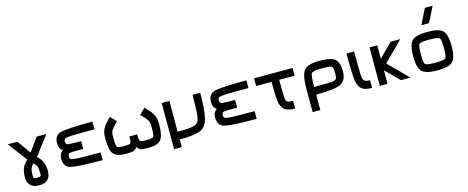

<svg xmlns="http://www.w3.org/2000/svg" viewBox="-47 -1944 7343 3012"><g transform="rotate(-15 3625.0 -437.5)"><path d="M500 -62.5Q500 31.2 453.1 78.1Q406.2 125 312.5 125Q218.8 125 171.9 78.1Q125 31.2 125 -62.5Q125 -226.6 234.4 -312.5L0 -625H156.2L312.5 -406.2L468.8 -625H625L390.6 -312.5Q500 -226.6 500 -62.5ZM312.5 0Q359.4 0 367.2 -7.8Q375 -15.6 375 -62.5Q375 -132.8 359.4 -168Q343.8 -203.1 312.5 -234.4Q281.2 -203.1 265.6 -168Q250 -132.8 250 -62.5Q250 -15.6 257.8 -7.8Q265.6 0 312.5 0Z M1375 -500Q1093.8 -500 1007.8 -496.1Q921.9 -492.2 898.4 -480.5Q875 -468.8 875 -437.5Q875 -390.6 906.2 -382.8Q937.5 -375 1125 -375V-250Q937.5 -250 906.2 -242.2Q875 -234.4 875 -187.5Q875 -156.2 898.4 -144.5Q921.9 -132.8 1007.8 -128.9Q1093.8 -125 1375 -125V0Q968.8 0 859.4 -27.3Q750 -54.7 750 -187.5Q750 -273.4 812.5 -312.5Q750 -351.6 750 -437.5Q750 -570.3 859.4 -597.7Q968.8 -625 1375 -625Z M2250 -312.5Q2250 -382.8 2226.6 -418Q2203.1 -453.1 2156.2 -500Q2132.8 -523.4 2125 -531.2L2218.8 -625Q2226.6 -617.2 2242.2 -601.6Q2304.7 -539.1 2339.8 -480.5Q2375 -421.9 2375 -312.5Q2375 -125 2320.3 -62.5Q2265.6 0 2125 0Q2031.2 0 1996.1 -11.7Q1960.9 -23.4 1937.5 -62.5Q1914.1 -23.4 1878.9 -11.7Q1843.8 0 1750 0Q1609.4 0 1554.7 -62.5Q1500 -125 1500 -312.5Q1500 -421.9 1535.2 -480.5Q1570.3 -539.1 1632.8 -601.6Q1648.4 -617.2 1656.2 -625L1750 -531.2Q1742.2 -523.4 1718.8 -500Q1671.9 -453.1 1648.4 -418Q1625 -382.8 1625 -312.5Q1625 -171.9 1640.6 -148.4Q1656.2 -125 1750 -125Q1843.8 -125 1859.4 -140.6Q1875 -156.2 1875 -250H2000Q2000 -156.2 2015.6 -140.6Q2031.2 -125 2125 -125Q2218.8 -125 2234.4 -148.4Q2250 -171.9 2250 -312.5Z M2625 -625V-125Q2835.9 -125 2902.3 -148.4Q2968.8 -171.9 2984.4 -257.8Q3000 -343.8 3000 -625H3125Q3125 -328.1 3089.8 -203.1Q3054.7 -78.1 2957 -39.1Q2859.4 0 2625 0V125H2500V-625Z M3875 -500Q3593.8 -500 3507.8 -496.1Q3421.9 -492.2 3398.4 -480.5Q3375 -468.8 3375 -437.5Q3375 -390.6 3406.2 -382.8Q3437.5 -375 3625 -375V-250Q3437.5 -250 3406.2 -242.2Q3375 -234.4 3375 -187.5Q3375 -156.2 3398.4 -144.5Q3421.9 -132.8 3507.8 -128.9Q3593.8 -125 3875 -125V0Q3468.8 0 3359.4 -27.3Q3250 -54.7 3250 -187.5Q3250 -273.4 3312.5 -312.5Q3250 -351.6 3250 -437.5Q3250 -570.3 3359.4 -597.7Q3468.8 -625 3875 -625Z M4500 -125V0Q4375 0 4324.2 -46.9Q4273.4 -93.8 4261.7 -187.5Q4250 -281.2 4250 -500H4000V-625H4625V-500H4375Q4375 -289.1 4378.9 -222.7Q4382.8 -156.2 4406.2 -140.6Q4429.7 -125 4500 -125Z M5250 -375Q5250 -468.8 5226.6 -484.4Q5203.1 -500 5062.5 -500Q4921.9 -500 4898.4 -468.8Q4875 -437.5 4875 -250Q5085.9 -250 5152.3 -253.9Q5218.8 -257.8 5234.4 -281.2Q5250 -304.7 5250 -375ZM5375 -375Q5375 -226.6 5281.2 -175.8Q5187.5 -125 4875 -125V125H4750V-250Q4750 -484.4 4812.5 -554.7Q4875 -625 5062.5 -625Q5250 -625 5312.5 -570.3Q5375 -515.6 5375 -375Z M5625 -625Q5625 -343.8 5628.9 -257.8Q5632.8 -171.9 5656.2 -148.4Q5679.7 -125 5750 -125V0Q5625 0 5574.2 -50.8Q5523.4 -101.6 5511.7 -218.8Q5500 -335.9 5500 -625Z M6000 -625V-406.2L6218.8 -625H6375L6062.5 -312.5L6375 0H6218.8L6000 -218.8V0H5875V-625Z M7000 -312.5Q7000 -453.1 6976.6 -476.6Q6953.1 -500 6812.5 -500Q6671.9 -500 6648.4 -476.6Q6625 -453.1 6625 -312.5Q6625 -171.9 6648.4 -148.4Q6671.9 -125 6812.5 -125Q6953.1 -125 6976.6 -148.4Q7000 -171.9 7000 -312.5ZM7125 -312.5Q7125 -125 7062.5 -62.5Q7000 0 6812.5 0Q6625 0 6562.5 -62.5Q6500 -125 6500 -312.5Q6500 -500 6562.5 -562.5Q6625 -625 6812.5 -625Q7000 -625 7062.5 -562.5Q7125 -500 7125 -312.5ZM6875 -750H6750L6875 -1000H7000Z"/></g></svg>

Font: CraftyPE
Style: Regular
Weight: 400
Designer: Erek Butcher
Foundry: Haunted Coop
Version: Version 0.018;April 4, 2024;FontCreator 15.0.0.2962 64-bit